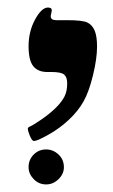

<svg xmlns="http://www.w3.org/2000/svg" viewBox="-20 -607 302 512"><path d="M159.2 -553.2Q200.2 -553.2 213.1 -546.9Q226.1 -540.5 232.4 -525.4Q238.8 -510.3 238.8 -482.9Q238.8 -450.7 228 -406.5Q217.3 -362.3 202.9 -336.7Q188.5 -311 163.8 -287.8Q139.2 -264.6 109.1 -247.8Q79.1 -231 70.8 -231Q65.4 -231 59.8 -244.4Q54.2 -257.8 54.2 -264.2Q54.2 -267.1 59.6 -269.5Q69.8 -273.9 92.5 -289.8Q115.2 -305.7 130.1 -320.8Q145 -335.9 152.1 -349.9Q159.2 -363.8 159.2 -384.8Q159.2 -400.4 151.6 -407.7Q144 -415 117.2 -415H106Q81.1 -415 68.6 -430.7Q56.2 -446.3 56.2 -483.9Q56.2 -522.9 73.5 -554.9Q90.8 -586.9 107.9 -586.9Q118.2 -586.9 118.2 -579.1L115.2 -564Q115.2 -553.2 129.9 -553.2ZM56.2 -161.1Q56.2 -181.2 69.8 -194.8Q83.5 -208.5 103 -208.5Q121.6 -208.5 136 -195.1Q150.4 -181.6 150.4 -161.1Q150.4 -143.1 136 -129.2Q121.6 -115.2 103 -115.2Q83.5 -115.2 69.8 -129.4Q56.2 -143.6 56.2 -161.1Z"/></svg>

Font: Tinos
Style: Bold Italic
Weight: 700
Italic angle: -16.333°
Designer: Steve Matteson
Foundry: Monotype Imaging Inc.
Version: Version 1.23